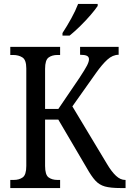

<svg xmlns="http://www.w3.org/2000/svg" viewBox="-20 -951 655 971"><path d="M296 -771V-784Q319 -819 340.5 -858Q362 -897 375 -931H474V-921Q463 -904 439 -876Q415 -848 386 -819.5Q357 -791 332 -771ZM32 0V-41H49Q77 -41 95 -54Q113 -67 113 -112V-605Q113 -648 93.5 -660.5Q74 -673 46 -673H32V-714H284V-673H271Q243 -673 225.5 -660Q208 -647 208 -603V-400H275L381 -556Q410 -600 420 -619.5Q430 -639 430 -651Q430 -664 419 -669Q408 -674 385 -674V-714H580V-674Q550 -674 523 -649.5Q496 -625 465 -581L346 -413L521 -122Q544 -83 566.5 -62Q589 -41 613 -41H615V0H590Q539 0 510.5 -8Q482 -16 462 -38Q442 -60 419 -101L275 -346H208V-112Q208 -67 225.5 -54Q243 -41 271 -41H284V0Z"/></svg>

Font: Noto Serif Condensed
Style: Regular
Weight: 400
Width: 3
Designer: Monotype Design Team
Foundry: Monotype Imaging Inc.
Version: Version 2.013; ttfautohint (v1.8.4.7-5d5b)